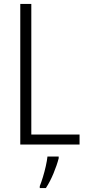

<svg xmlns="http://www.w3.org/2000/svg" viewBox="-20 -734 444 975"><path d="M83 0V-714H139V-51H384V0ZM278 70Q269 105 251.5 147Q234 189 213 221H182V211Q189 194 197.5 166.5Q206 139 212.5 110Q219 81 221 61H278Z"/></svg>

Font: Noto Sans Tamil Condensed Light
Style: Regular
Weight: 300
Width: 3
Designer: Jelle Bosma - Monotype Design Team
Foundry: Monotype Imaging Inc.
Version: Version 2.004; ttfautohint (v1.8.4.7-5d5b)